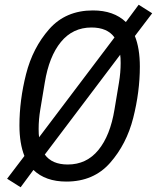

<svg xmlns="http://www.w3.org/2000/svg" viewBox="-20 -754 662 810"><path d="M121 -37 67 36 10 0 83 -96Q62 -149 62 -225Q62 -331 90 -441.5Q118 -552 187.5 -631Q257 -710 372 -710Q460 -710 511 -661L565 -734L622 -698L549 -602Q570 -550 570 -473Q570 -367 542 -256.5Q514 -146 444.5 -67Q375 12 260 12Q172 12 121 -37ZM143 -210Q143 -186 145 -175L463 -596Q433 -638 366 -638Q287 -638 237 -577Q187 -516 169 -406L150 -292Q143 -250 143 -210ZM463 -292 482 -406Q489 -448 489 -488Q489 -512 487 -523L169 -102Q199 -60 266 -60Q345 -60 395 -121Q445 -182 463 -292Z"/></svg>

Font: iA Writer Duo S
Style: Italic
Weight: 400
Italic angle: -9.5°
Designer: Mike Abbink, Paul van der Laan, Pieter van Rosmalen, Oliver Reichenstein
Foundry: Bold Monday and Information Architects Inc.
Version: Version 2.000